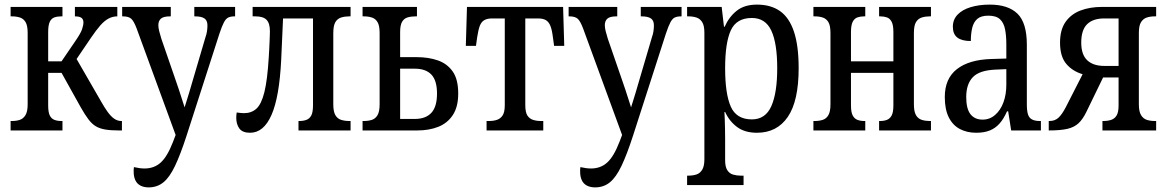

<svg xmlns="http://www.w3.org/2000/svg" viewBox="-20 -566 5062 833"><path d="M26 0V-41H32Q51 -41 66 -46Q81 -51 90.5 -66.5Q100 -82 100 -113V-423Q100 -455 91 -470Q82 -485 66.5 -490Q51 -495 32 -495H26V-536H251V-495H246Q229 -495 216 -490.5Q203 -486 196 -471.5Q189 -457 189 -427V-300H247L305 -385Q330 -421 336 -439Q342 -457 342 -469Q342 -482 333.5 -488.5Q325 -495 305 -495V-536H489V-495Q469 -495 451 -485.5Q433 -476 415 -455.5Q397 -435 374 -401L296 -286L299 -333L419 -125Q433 -100 447 -80.5Q461 -61 475.5 -51Q490 -41 506 -41H509V0H497Q461 0 437 -4Q413 -8 396 -18Q379 -28 363.5 -48.5Q348 -69 330 -101L247 -250H189V-109Q189 -79 196 -65Q203 -51 216 -46Q229 -41 246 -41H251V0Z M625 247Q604 247 589 239Q574 231 567 215.5Q560 200 560 180Q560 175 560 169.5Q560 164 561 159Q574 162 585.5 163.5Q597 165 607 165Q649 165 677.5 139Q706 113 730 51L761 -30L748 36L573 -442Q561 -474 549.5 -484.5Q538 -495 513 -495H510V-536H721V-495H718Q689 -495 678 -485Q667 -475 667 -457Q667 -446 670.5 -431.5Q674 -417 680 -398L738 -230Q748 -202 756 -177.5Q764 -153 772 -128Q780 -103 790 -72H772Q782 -103 788.5 -124.5Q795 -146 801 -165Q807 -184 813 -206L871 -403Q876 -417 878 -430Q880 -443 880 -456Q880 -477 867 -486Q854 -495 826 -495H823V-536H1000V-495H998Q981 -495 970.5 -490Q960 -485 951.5 -469Q943 -453 932 -420L789 24Q763 104 739.5 153.5Q716 203 689 225Q662 247 625 247Z M1065 10Q1032 10 1018.5 -8.5Q1005 -27 1005 -55Q1005 -61 1005.5 -67Q1006 -73 1007 -78Q1015 -77 1023 -76Q1031 -75 1038 -75Q1071 -75 1092.5 -94.5Q1114 -114 1127 -166Q1140 -218 1146 -317Q1147 -335 1148 -352Q1149 -369 1149.5 -384Q1150 -399 1150.5 -411Q1151 -423 1151 -431Q1151 -465 1136.5 -480Q1122 -495 1088 -495H1076V-536H1501V-495H1495Q1476 -495 1460 -490Q1444 -485 1435 -470Q1426 -455 1426 -422V-113Q1426 -82 1435 -66.5Q1444 -51 1460 -46Q1476 -41 1495 -41H1501V0H1275V-41H1279Q1296 -41 1309.5 -46Q1323 -51 1330.5 -65Q1338 -79 1338 -110V-486H1208L1200 -307Q1192 -145 1158 -67.5Q1124 10 1065 10Z M1553 0V-41H1559Q1578 -41 1593.5 -46Q1609 -51 1618 -66.5Q1627 -82 1627 -113V-423Q1627 -455 1618 -470Q1609 -485 1593.5 -490Q1578 -495 1559 -495H1553V-536H1789V-495H1783Q1764 -495 1748.5 -490.5Q1733 -486 1724.5 -471.5Q1716 -457 1716 -427V-318H1790Q1839 -318 1879.5 -304Q1920 -290 1944 -256Q1968 -222 1968 -160Q1968 -103 1945 -67.5Q1922 -32 1882 -16Q1842 0 1790 0ZM1716 -50H1780Q1827 -50 1851.5 -76.5Q1876 -103 1876 -160Q1876 -217 1851.5 -242.5Q1827 -268 1780 -268H1716Z M2091 0V-41H2101Q2121 -41 2136 -46Q2151 -51 2160.5 -65Q2170 -79 2170 -110V-486H2115Q2094 -486 2081 -478.5Q2068 -471 2061.5 -453.5Q2055 -436 2050 -403L2045 -367H2001L2006 -536H2423L2428 -367H2384L2379 -403Q2375 -436 2368 -453.5Q2361 -471 2348.5 -478.5Q2336 -486 2314 -486H2259V-110Q2259 -79 2268 -65Q2277 -51 2292.5 -46Q2308 -41 2327 -41H2337V0Z M2562 247Q2541 247 2526 239Q2511 231 2504 215.5Q2497 200 2497 180Q2497 175 2497 169.5Q2497 164 2498 159Q2511 162 2522.5 163.5Q2534 165 2544 165Q2586 165 2614.5 139Q2643 113 2667 51L2698 -30L2685 36L2510 -442Q2498 -474 2486.5 -484.5Q2475 -495 2450 -495H2447V-536H2658V-495H2655Q2626 -495 2615 -485Q2604 -475 2604 -457Q2604 -446 2607.5 -431.5Q2611 -417 2617 -398L2675 -230Q2685 -202 2693 -177.5Q2701 -153 2709 -128Q2717 -103 2727 -72H2709Q2719 -103 2725.5 -124.5Q2732 -146 2738 -165Q2744 -184 2750 -206L2808 -403Q2813 -417 2815 -430Q2817 -443 2817 -456Q2817 -477 2804 -486Q2791 -495 2763 -495H2760V-536H2937V-495H2935Q2918 -495 2907.5 -490Q2897 -485 2888.5 -469Q2880 -453 2869 -420L2726 24Q2700 104 2676.5 153.5Q2653 203 2626 225Q2599 247 2562 247Z M2961 237V196H2967Q2986 196 3001.5 191Q3017 186 3026.5 170.5Q3036 155 3036 125V-424Q3036 -455 3026.5 -470Q3017 -485 3001.5 -490Q2986 -495 2967 -495H2961V-536H3111L3121 -450H3124Q3143 -493 3176.5 -519.5Q3210 -546 3264 -546Q3324 -546 3364 -518Q3404 -490 3424.5 -429Q3445 -368 3445 -270Q3445 -128 3398 -59Q3351 10 3264 10Q3212 10 3178.5 -14.5Q3145 -39 3126 -80H3123Q3124 -65 3124.5 -46Q3125 -27 3125.5 -6.5Q3126 14 3126 34V129Q3126 158 3135.5 172.5Q3145 187 3160.5 191.5Q3176 196 3193 196H3206V237ZM3242 -48Q3301 -48 3326.5 -105.5Q3352 -163 3352 -270Q3352 -378 3326.5 -433Q3301 -488 3242 -488Q3175 -488 3150.5 -434Q3126 -380 3126 -270Q3126 -159 3150.5 -103.5Q3175 -48 3242 -48Z M3509 0V-41H3515Q3534 -41 3549.5 -46Q3565 -51 3574 -66.5Q3583 -82 3583 -113V-423Q3583 -455 3574 -470Q3565 -485 3549.5 -490Q3534 -495 3515 -495H3509V-536H3734V-495H3729Q3713 -495 3700 -490.5Q3687 -486 3679.5 -471.5Q3672 -457 3672 -427V-300H3856V-427Q3856 -457 3848.5 -471.5Q3841 -486 3828 -490.5Q3815 -495 3799 -495H3794V-536H4019V-495H4013Q3995 -495 3979 -490Q3963 -485 3954 -470Q3945 -455 3945 -423V-113Q3945 -82 3954 -66.5Q3963 -51 3979 -46Q3995 -41 4013 -41H4019V0H3794V-41H3799Q3815 -41 3828 -46Q3841 -51 3848.5 -65Q3856 -79 3856 -109V-250H3672V-109Q3672 -79 3679.5 -65Q3687 -51 3700 -46Q3713 -41 3729 -41H3734V0Z M4215 10Q4176 10 4145 -6Q4114 -22 4096.5 -56.5Q4079 -91 4079 -145Q4079 -225 4131.5 -266Q4184 -307 4280 -310L4346 -312V-373Q4346 -411 4340.5 -439Q4335 -467 4318.5 -482.5Q4302 -498 4268 -498Q4236 -498 4220 -484Q4204 -470 4198 -445Q4192 -420 4192 -388Q4153 -388 4133.5 -403Q4114 -418 4114 -450Q4114 -481 4134.5 -502.5Q4155 -524 4191.5 -535Q4228 -546 4274 -546Q4354 -546 4394.5 -506.5Q4435 -467 4435 -372V-113Q4435 -85 4440 -69.5Q4445 -54 4458 -47.5Q4471 -41 4491 -41H4496V0H4367L4354 -83H4349Q4335 -51 4317 -30.5Q4299 -10 4274.5 0Q4250 10 4215 10ZM4243 -47Q4274 -47 4297.5 -67.5Q4321 -88 4333.5 -122Q4346 -156 4346 -198V-266L4299 -264Q4229 -261 4200.5 -231Q4172 -201 4172 -145Q4172 -94 4190.5 -70.5Q4209 -47 4243 -47Z M4530 0V-41H4533Q4557 -41 4572.5 -55.5Q4588 -70 4604 -101L4677 -244Q4633 -257 4606 -289Q4579 -321 4579 -381Q4579 -437 4603 -471Q4627 -505 4668 -520.5Q4709 -536 4761 -536H4996V-495H4990Q4971 -495 4955.5 -490Q4940 -485 4930.5 -470Q4921 -455 4921 -423V-113Q4921 -82 4930.5 -66.5Q4940 -51 4955.5 -46Q4971 -41 4990 -41H4996V0H4763V-41H4767Q4786 -41 4801 -46Q4816 -51 4824.5 -65Q4833 -79 4833 -109V-230H4736L4779 -257L4693 -80Q4678 -49 4659.5 -31.5Q4641 -14 4611 -7Q4581 0 4530 0ZM4771 -280H4833V-486H4771Q4722 -486 4696.5 -461Q4671 -436 4671 -381Q4671 -329 4697 -304.5Q4723 -280 4771 -280Z"/></svg>

Font: Noto Serif Condensed
Style: Regular
Weight: 400
Width: 3
Designer: Monotype Design Team
Foundry: Monotype Imaging Inc.
Version: Version 2.015